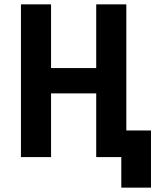

<svg xmlns="http://www.w3.org/2000/svg" viewBox="-20 -720 712 880"><path d="M76 0H214V-292H421V0H536V140H672V-122H559V-700H421V-408H214V-700H76Z"/></svg>

Font: Finlandica SemiBold
Style: Regular
Weight: 600
Designer: Niklas Ekholm, Juho Hiilivirta, Jaakko Suomalainen
Foundry: Helsinki Type Studio
Version: Version 2.000;Glyphs 3.2 (3202)